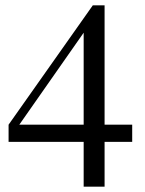

<svg xmlns="http://www.w3.org/2000/svg" viewBox="-20 -696 540 716"><path d="M473 -167V-231H370V-676H326L12 -231V-167H292V0H370V-167ZM292 -231H52L292 -574Z"/></svg>

Font: STIXGeneral
Style: Regular
Weight: 400
Designer: MicroPress Inc., with final additions and corrections provided by Coen Hoffman, Elsevier (retired)
Version: Version 1.1.0